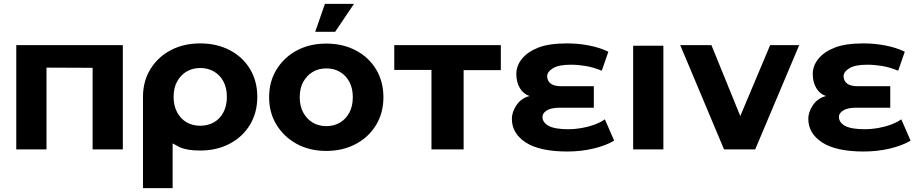

<svg xmlns="http://www.w3.org/2000/svg" viewBox="-20 -771 4746 991"><path d="M458 0V-421L220 -422V0H64V-538H614V0Z M1013 6Q948 6 910 -10Q879 -26 871 -31V200H718V-271Q718 -352 756.5 -414.5Q795 -477 861.5 -512Q928 -547 1013 -547Q1099 -547 1166 -512Q1233 -477 1270.5 -414.5Q1308 -352 1308 -271Q1308 -190 1270.5 -127.5Q1233 -65 1166 -29.5Q1099 6 1013 6ZM1013 -122Q1053 -122 1084 -139.5Q1115 -157 1133 -191Q1151 -225 1151 -271Q1151 -318 1133 -351Q1115 -384 1084 -402Q1053 -420 1014 -420Q974 -420 943.5 -402Q913 -384 894.5 -351Q876 -318 876 -271Q876 -225 894.5 -191Q913 -157 943.5 -139.5Q974 -122 1013 -122Z M1607 -607 1657 -751H1807L1710 -607ZM1664 8Q1578 8 1512 -28Q1446 -64 1407.5 -126.5Q1369 -189 1369 -269Q1369 -350 1407.5 -412.5Q1446 -475 1512 -510.5Q1578 -546 1664 -546Q1750 -546 1817 -510.5Q1884 -475 1921.5 -412.5Q1959 -350 1959 -269Q1959 -189 1921.5 -126.5Q1884 -64 1817 -28Q1750 8 1664 8ZM1664 -120Q1704 -120 1734.5 -138Q1765 -156 1783 -189.5Q1801 -223 1801 -269Q1801 -316 1783 -349Q1765 -382 1734.5 -400Q1704 -418 1665 -418Q1625 -418 1594.5 -400Q1564 -382 1545.5 -349Q1527 -316 1527 -269Q1527 -223 1545.5 -189.5Q1564 -156 1594.5 -138Q1625 -120 1664 -120Z M2207 0V-410H2015V-538H2565V-409H2373V0Z M3150 -45Q3106 -19 3042 -4Q2978 11 2908 11Q2766 11 2694 -35.5Q2622 -82 2622 -158Q2622 -191 2644 -225.5Q2666 -260 2705 -273Q2709 -274 2713 -275Q2681 -287 2664 -315Q2645 -346 2645 -389Q2645 -432 2674.5 -468Q2704 -504 2759 -525.5Q2814 -547 2907 -547Q2966 -547 3021.5 -536Q3077 -525 3120 -504L3086 -406Q3042 -424 3002.5 -430.5Q2963 -437 2926 -437Q2863 -437 2833.5 -418.5Q2804 -400 2804 -377Q2805 -353 2822.5 -339.5Q2840 -326 2878 -326H3045V-215H2867Q2825 -215 2802.5 -201Q2780 -187 2780 -168Q2780 -139 2811.5 -121.5Q2843 -104 2914 -104Q2947 -104 2981.5 -110Q3016 -116 3047.5 -127.5Q3079 -139 3102 -155Z M3248 0V-535H3404V0Z M3717 0 3491 -538H3652L3801 -172L3955 -538H4105L3878 0Z M4680 -45Q4636 -19 4572 -4Q4508 11 4438 11Q4296 11 4224 -35.5Q4152 -82 4152 -158Q4152 -191 4174 -225.5Q4196 -260 4235 -273Q4239 -274 4243 -275Q4211 -287 4194 -315Q4175 -346 4175 -389Q4175 -432 4204.5 -468Q4234 -504 4289 -525.5Q4344 -547 4437 -547Q4496 -547 4551.5 -536Q4607 -525 4650 -504L4616 -406Q4572 -424 4532.5 -430.5Q4493 -437 4456 -437Q4393 -437 4363.5 -418.5Q4334 -400 4334 -377Q4335 -353 4352.5 -339.5Q4370 -326 4408 -326H4575V-215H4397Q4355 -215 4332.5 -201Q4310 -187 4310 -168Q4310 -139 4341.5 -121.5Q4373 -104 4444 -104Q4477 -104 4511.5 -110Q4546 -116 4577.5 -127.5Q4609 -139 4632 -155Z"/></svg>

Font: Montserrat Z
Style: Bold
Weight: 700
Designer: Julieta Ulanovsky
Foundry: Julieta Ulanovsky
Version: Version 8.000